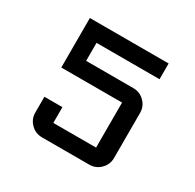

<svg xmlns="http://www.w3.org/2000/svg" viewBox="-115 -614 750 739"><g transform="rotate(30 260.0 -245.0)"><path d="M435 -70Q435 -41 414.5 -20.5Q394 0 365 0H155Q126 0 105.5 -20.5Q85 -41 85 -70V-140H165V-70H355V-270H85V-490H435V-420H155V-340H365Q394 -340 414.5 -319.5Q435 -299 435 -270Z"/></g></svg>

Font: Iceland
Style: Regular
Weight: 400
Designer: Cyreal (www.cyreal.org)
Foundry: Cyreal (www.cyreal.org)
Version: Version 1.001